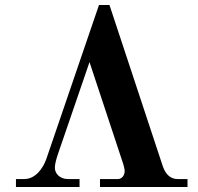

<svg xmlns="http://www.w3.org/2000/svg" viewBox="-20 -750 794 770"><path d="M44 0H299V-32H252C219 -32 200 -55 200 -77C200 -90 205 -110 211 -128L339 -501L474 -93C477 -84 480 -70 480 -64C480 -47 469 -32 453 -32H381V0H732V-32H692C666 -32 645 -48 633 -83L419 -730H377L166 -113C152 -73 121 -32 78 -32H44Z"/></svg>

Font: Old Standard
Style: Bold
Weight: 700
Designer: Alexey Kryukov <alexios@thessalonica.org.ru>
Version: Version 2.0.2